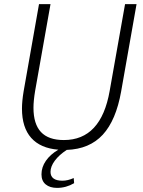

<svg xmlns="http://www.w3.org/2000/svg" viewBox="-20 -720 696 935"><path d="M645 -700 570 -275Q545 -134 480.5 -64Q416 6 305 10Q267 35 246.5 63Q226 91 226 117Q226 138 240.5 149Q255 160 284 160Q310 160 339 147L341 172Q302 195 258 195Q223 195 202.5 178Q182 161 182 129Q182 94 203.5 63Q225 32 264 9Q177 2 132 -48.5Q87 -99 87 -191Q87 -227 95 -275L170 -700H226L151 -277Q143 -229 143 -195Q143 -116 179.5 -77Q216 -38 291 -38Q472 -38 514 -277L589 -700Z"/></svg>

Font: Sarabun ExtraLight
Style: Italic
Weight: 275
Italic angle: -10°
Designer: Suppakit Chalermlarp | Katatrad Co.,Ltd.
Foundry: Cadson Demak Co.,Ltd.
Version: Version 1.000; ttfautohint (v1.6)